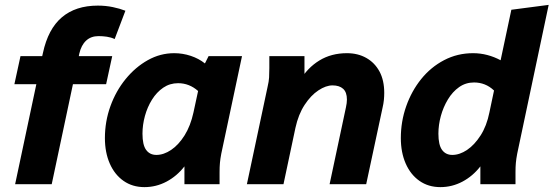

<svg xmlns="http://www.w3.org/2000/svg" viewBox="-20 -755 2269 787"><path d="M42 0 129 -410H39L64 -525H153L156 -538Q177 -636 233.5 -684Q290 -732 381 -732Q413 -732 442 -726Q471 -720 494 -711L450 -595Q435 -602 418 -604.5Q401 -607 384 -607Q353 -607 333 -588.5Q313 -570 305 -535L303 -525H440L415 -410H279L192 0Z M410 -189Q410 -257 432.5 -319.5Q455 -382 495 -431Q535 -480 586 -508.5Q637 -537 694 -537Q729 -537 762 -526Q795 -515 820 -495L835 -525H972L887 -125Q883 -104 881.5 -87.5Q880 -71 880 -49V0H736V-73Q705 -33 662.5 -10.5Q620 12 572 12Q523 12 486.5 -13.5Q450 -39 430 -84.5Q410 -130 410 -189ZM564 -207Q564 -161 579 -140.5Q594 -120 621 -120Q651 -120 681.5 -140.5Q712 -161 736.5 -200Q761 -239 773 -294L792 -382Q774 -398 753.5 -406Q733 -414 710 -414Q676 -414 649 -395.5Q622 -377 603 -346.5Q584 -316 574 -279.5Q564 -243 564 -207Z M992 0 1077 -400Q1082 -421 1083 -437.5Q1084 -454 1084 -476V-525H1228V-414L1209 -424Q1240 -477 1289 -507Q1338 -537 1402 -537Q1447 -537 1481.5 -517.5Q1516 -498 1535.5 -462Q1555 -426 1555 -374Q1555 -360 1553.5 -345Q1552 -330 1548 -313L1481 0H1331L1398 -315Q1400 -324 1401 -332Q1402 -340 1402 -347Q1402 -377 1386.5 -391Q1371 -405 1343 -405Q1316 -405 1285 -384.5Q1254 -364 1228.5 -325Q1203 -286 1191 -231L1142 0Z M1623 -189Q1623 -257 1645 -319.5Q1667 -382 1706.5 -431Q1746 -480 1800.5 -508.5Q1855 -537 1919 -537Q1949 -537 1977.5 -529.5Q2006 -522 2032 -508L2076 -715L2229 -735L2100 -125Q2096 -104 2094.5 -87.5Q2093 -71 2093 -49V0H1949V-73Q1918 -33 1875.5 -10.5Q1833 12 1785 12Q1736 12 1699.5 -13.5Q1663 -39 1643 -84.5Q1623 -130 1623 -189ZM1777 -207Q1777 -161 1792 -140.5Q1807 -120 1834 -120Q1864 -120 1894.5 -140.5Q1925 -161 1950 -200Q1975 -239 1986 -294L2005 -384Q1987 -401 1966.5 -409Q1946 -417 1923 -417Q1889 -417 1862 -398Q1835 -379 1816 -347.5Q1797 -316 1787 -279.5Q1777 -243 1777 -207Z"/></svg>

Font: Radio Canada
Style: Italic
Weight: 400
Italic angle: -12°
Designer: Charles Daoud, Etienne Aubert Bonn, Alexandre Saumier Demers, Jacques Le Bailly
Foundry: Radio-Canada
Version: Version 2.104;gftools[0.9.28.dev5+ged2979d]